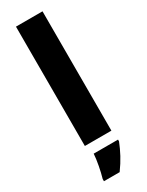

<svg xmlns="http://www.w3.org/2000/svg" viewBox="-252 -799 813 1059"><g transform="rotate(-30 154.5 -269.5)"><path d="M239 0V-760H70V0ZM246 72V61H91C89 100 76 167 64 207V221H164C202 169 226 122 246 72Z"/></g></svg>

Font: Noto Sans Thai Looped ExtraBold
Style: Regular
Weight: 800
Designer: Cadson Demak Team
Foundry: Cadson Demak Co., Ltd.
Version: Version 1.001